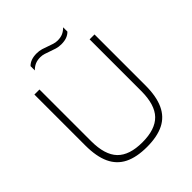

<svg xmlns="http://www.w3.org/2000/svg" viewBox="-248 -1070 1232 1232"><g transform="rotate(-45 368.0 -454.0)"><path d="M368.5 9Q275 9 214.5 -21Q154 -51 124.5 -114.5Q95 -178 95 -277.5V-740H141V-271.5Q141 -147 196 -90Q251 -33 368.5 -33Q486 -33 541 -90Q596 -147 596 -271.5V-740H640.5V-277.5Q640.5 -178 611.2 -114.5Q582 -51 521.8 -21Q461.5 9 368.5 9ZM445.5 -845.5Q422 -845.5 401.2 -851.8Q380.5 -858 361 -865.5Q343 -872 326 -877.5Q309 -883 291 -883Q264 -883 244 -874.2Q224 -865.5 206.5 -847.5V-886.5Q221 -901.5 242 -909.2Q263 -917 291.5 -917Q315 -917 336 -910.8Q357 -904.5 376 -897Q394 -890.5 411 -885Q428 -879.5 446 -879.5Q473 -879.5 493 -888.2Q513 -897 530.5 -915V-876Q516 -861 495.2 -853.2Q474.5 -845.5 445.5 -845.5Z"/></g></svg>

Font: Encode Sans SemiExpanded ExtraLight
Style: Regular
Weight: 250
Width: 6
Designer: Multiple Designers
Foundry: Impallari Type
Version: Version 3.002